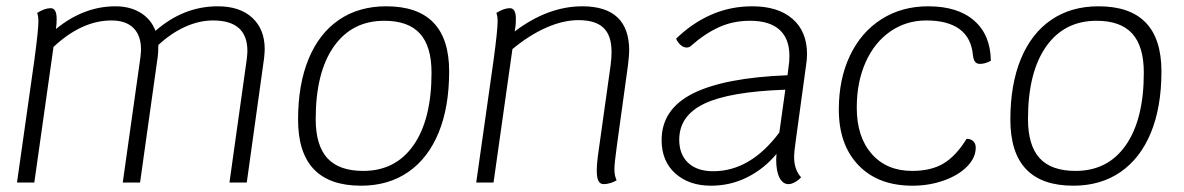

<svg xmlns="http://www.w3.org/2000/svg" viewBox="-20 -580 3763 610"><path d="M821 -424Q821 -415 819 -395L764 0H709L764 -392Q766 -410 766 -418Q766 -515 657 -515Q613 -515 568.5 -495Q524 -475 483 -437Q483 -412 481 -399L425 0H370L426 -397Q428 -415 428 -423Q428 -467 404 -491Q380 -515 334 -515Q240 -515 150 -431L89 0H34L89 -388Q102 -484 102 -512Q102 -529 98 -539Q122 -554 141 -554Q160 -554 160 -520Q160 -502 158 -491V-488Q246 -560 347 -560Q393 -560 426.5 -539.5Q460 -519 474 -482Q563 -560 672 -560Q742 -560 781.5 -523.5Q821 -487 821 -424Z M927 -200Q927 -312 960.5 -393Q994 -474 1057 -517Q1120 -560 1207 -560Q1407 -560 1407 -353Q1407 -240 1373.5 -158.5Q1340 -77 1277 -33.5Q1214 10 1127 10Q927 10 927 -200ZM1351 -349Q1351 -433 1314 -473.5Q1277 -514 1201 -514Q1098 -514 1040.5 -432Q983 -350 983 -202Q983 -118 1020 -77.5Q1057 -37 1134 -37Q1237 -37 1294 -119Q1351 -201 1351 -349Z M1979 -419Q1979 -406 1975 -372L1940 -118Q1932 -60 1932 -43Q1932 -22 1939 -7Q1931 -2 1919.5 1.5Q1908 5 1898 5Q1887 5 1881.5 -5Q1876 -15 1876 -37Q1876 -62 1882 -102L1920 -373Q1923 -396 1923 -415Q1923 -467 1897.5 -491.5Q1872 -516 1818 -516Q1769 -516 1715 -492Q1661 -468 1608 -424L1548 0H1493L1548 -388Q1561 -484 1561 -512Q1561 -529 1557 -539Q1581 -554 1600 -554Q1619 -554 1619 -520Q1619 -502 1617 -491L1615 -480Q1721 -560 1830 -560Q1979 -560 1979 -419Z M2508 -132Q2503 -97 2503 -81Q2503 -41 2525 -17Q2519 -9 2507 -2Q2495 5 2485 5Q2467 5 2456.5 -15.5Q2446 -36 2446 -73L2447 -91Q2408 -44 2354.5 -17Q2301 10 2239 10Q2169 10 2125.5 -29Q2082 -68 2082 -135Q2082 -233 2181.5 -283Q2281 -333 2482 -341L2486 -373Q2488 -384 2488 -403Q2488 -457 2456.5 -485.5Q2425 -514 2363 -514Q2309 -514 2264 -493.5Q2219 -473 2175 -434Q2170 -429 2161 -429Q2152 -429 2143 -436.5Q2134 -444 2128 -457Q2178 -506 2239 -533Q2300 -560 2370 -560Q2452 -560 2498 -520Q2544 -480 2544 -408Q2544 -391 2541 -373ZM2456 -159 2475 -295Q2299 -289 2218.5 -251Q2138 -213 2138 -136Q2138 -89 2166.5 -62.5Q2195 -36 2246 -36Q2364 -36 2456 -159Z M2645 -232Q2645 -329 2680.5 -403.5Q2716 -478 2780.5 -519Q2845 -560 2929 -560Q3023 -560 3075 -514.5Q3127 -469 3128 -387Q3110 -377 3093 -377Q3084 -377 3078.5 -383Q3073 -389 3071 -405Q3066 -460 3028.5 -487.5Q2991 -515 2923 -515Q2859 -515 2808.5 -480Q2758 -445 2730 -382Q2702 -319 2702 -238Q2702 -145 2749.5 -91Q2797 -37 2878 -37Q2938 -37 2977.5 -60.5Q3017 -84 3051 -139Q3064 -139 3072 -131.5Q3080 -124 3080 -111Q3080 -79 3052.5 -51Q3025 -23 2978.5 -6.5Q2932 10 2879 10Q2770 10 2707.5 -55Q2645 -120 2645 -232Z M3190 -200Q3190 -312 3223.5 -393Q3257 -474 3320 -517Q3383 -560 3470 -560Q3670 -560 3670 -353Q3670 -240 3636.5 -158.5Q3603 -77 3540 -33.5Q3477 10 3390 10Q3190 10 3190 -200ZM3614 -349Q3614 -433 3577 -473.5Q3540 -514 3464 -514Q3361 -514 3303.5 -432Q3246 -350 3246 -202Q3246 -118 3283 -77.5Q3320 -37 3397 -37Q3500 -37 3557 -119Q3614 -201 3614 -349Z"/></svg>

Font: Krub Light
Style: Italic
Weight: 300
Italic angle: -8°
Designer: Ekaluck Peanpanawate
Foundry: Cadson Demak Co.,Ltd.
Version: Version 1.000; ttfautohint (v1.6)